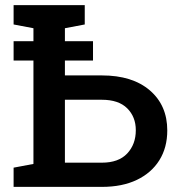

<svg xmlns="http://www.w3.org/2000/svg" viewBox="-20 -731 704 751"><path d="M33.2 0V-75.2L110.8 -89.8V-620.6L33.2 -635.3V-710.9H311.5V-635.3L233.9 -620.6V-436H378.4Q498 -436 566.2 -377.4Q634.3 -318.8 634.3 -220.7Q634.3 -153.8 603.3 -104.2Q572.3 -54.7 515.1 -27.3Q458 0 378.4 0ZM233.9 -94.7H378.4Q443.8 -94.7 477.5 -130.6Q511.2 -166.5 511.2 -221.7Q511.2 -273.9 477.5 -307.4Q443.8 -340.8 378.4 -340.8H233.9ZM33.2 -494.1V-569.8H343.8V-494.1Z"/></svg>

Font: Roboto Slab Medium
Style: Regular
Weight: 500
Designer: Google
Version: Version 2.001; ttfautohint (v1.8.3)